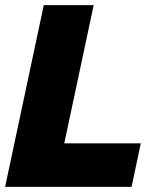

<svg xmlns="http://www.w3.org/2000/svg" viewBox="-23 -730 607 750"><path d="M148 -710H343L228 -170H527L491 0H-3Z"/></svg>

Font: Raleway Thin Black
Style: Italic
Weight: 900
Italic angle: -12°
Version: Version 4.026